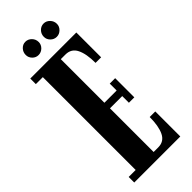

<svg xmlns="http://www.w3.org/2000/svg" viewBox="-271 -877 914 914"><g transform="rotate(-45 186.0 -420.0)"><path d="M23.5 0V-37.5H70.5V-662.5H23.5V-700H333.5V-533H296Q296 -594 279 -628.2Q262 -662.5 222.5 -662.5H191.5V-369H274V-415.5H310.5V-286.5H274V-331.5H191.5V-37.5H222.5Q262 -37.5 279 -72.5Q296 -107.5 296 -168.5H333.5V0ZM253.5 -751Q235.5 -751 222.5 -764Q209.5 -777 209.5 -794.5Q209.5 -813.5 222.5 -827Q235.5 -840.5 253.5 -840.5Q271 -840.5 284.2 -827Q297.5 -813.5 297.5 -794.5Q297.5 -777 284.2 -764Q271 -751 253.5 -751ZM130.5 -751Q113 -751 100.2 -764Q87.5 -777 87.5 -794.5Q87.5 -813.5 100.2 -827Q113 -840.5 130.5 -840.5Q148.5 -840.5 161.8 -827Q175 -813.5 175 -794.5Q175 -777 161.8 -764Q148.5 -751 130.5 -751Z"/></g></svg>

Font: Imbue 10pt
Style: Bold
Weight: 700
Designer: Tyler Finck
Foundry: Etcetera Type Company
Version: Version 1.102; ttfautohint (v1.8.3)